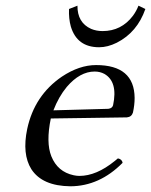

<svg xmlns="http://www.w3.org/2000/svg" viewBox="-20 -649 534 679"><path d="M253.9 -628.9Q253.4 -568.8 302.2 -546.9Q320.8 -539.1 342.8 -539.1Q409.2 -539.1 450.2 -593.3Q462.4 -609.9 469.7 -628.9L494.1 -617.2Q465.3 -534.7 393.1 -498Q360.8 -481.9 330.6 -481.9Q252.4 -481.9 230.5 -555.2Q222.7 -583 224.1 -617.2ZM168.9 -258.8 363.3 -264.2Q377 -266.1 379.9 -276.9Q397.5 -359.9 349.1 -387.7Q333.5 -396 314.9 -396Q262.7 -396 216.3 -341.8Q187.5 -307.1 168.9 -258.8ZM397 -88.9Q411.6 -85.9 413.6 -73.2Q332 9.3 229 9.8Q129.4 8.8 90.8 -50.8Q57.6 -104 76.2 -192.9Q101.6 -311.5 198.7 -377.9Q260.3 -418.9 319.8 -418.9Q455.1 -418.9 456.1 -302.7Q456.1 -278.3 450.2 -251Q445.3 -235.4 428.7 -233.9L159.7 -230Q142.1 -145 161.6 -96.2Q183.6 -41.5 240.2 -29.3Q251 -26.9 260.7 -26.9Q320.8 -26.9 385.7 -79.6Q391.6 -84.5 397 -88.9Z"/></svg>

Font: Linux Libertine Display Slanted O
Style: Slanted
Weight: 400
Designer: Philipp H. Poll
Foundry: Philipp H. Poll
Version: Version 5.0.9